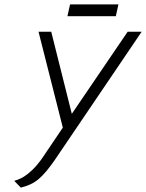

<svg xmlns="http://www.w3.org/2000/svg" viewBox="-20 -845 667 877"><path d="M521 -825H300L288 -771H509ZM563 -700 308 -325 214 -700H156L267 -262L173 -123Q166 -112 148 -90.5Q130 -69 104 -48.5Q78 -28 45 -19L75 12Q100 6 120 -3.5Q140 -13 157.5 -28Q175 -43 192 -63.5Q209 -84 228 -111L627 -700Z"/></svg>

Font: Advent Pro
Style: Italic
Weight: 400
Italic angle: -12°
Designer: VivaRado, Andreas Kalpakidis
Foundry: VivaRado, Andreas Kalpakidis
Version: Version 3.000